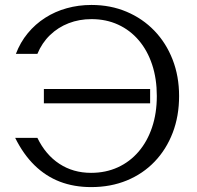

<svg xmlns="http://www.w3.org/2000/svg" viewBox="-20 -745 795 775"><path d="M348 10.2Q426.8 10.2 491.9 -16.6Q557 -43.4 604.1 -92.6Q651.3 -141.8 677.1 -209.1Q702.9 -276.3 702.9 -357.3Q702.9 -437.1 676.8 -504.3Q650.7 -571.5 603.2 -620.9Q555.7 -670.2 491 -697.6Q426.3 -725 349.1 -725Q296.9 -725 249.5 -711.8Q202.2 -698.7 162.3 -673.1Q122.4 -647.6 92.2 -611Q62 -574.5 44.1 -527.5H130.9Q149.4 -572.1 181.9 -603.4Q214.5 -634.8 257.2 -651.3Q299.8 -667.8 349.4 -667.8Q408.3 -667.8 456.7 -645.6Q505.1 -623.4 540.1 -582.3Q575.2 -541.2 594.1 -484.1Q613 -427 613 -357.5Q613 -287.9 593.8 -231Q574.7 -174.1 539.5 -133Q504.3 -91.9 455.6 -69.6Q406.9 -47.3 347.4 -47.3Q275.3 -47.3 219.7 -83.8Q164.1 -120.2 131 -188.4H41.3Q74.3 -121.9 119.5 -77.8Q164.6 -33.7 221.6 -11.7Q278.6 10.2 348 10.2ZM586 -327.8V-385.8H157.1V-327.8Z"/></svg>

Font: Russolo 10pt ExtraLight
Style: Regular
Weight: 200
Designer: Micah Stupak-Hahn
Version: Version 1.000